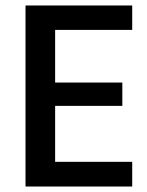

<svg xmlns="http://www.w3.org/2000/svg" viewBox="-20 -680 536 700"><path d="M73 0V-660H181V0ZM134 0V-90H462V0ZM134 -294V-379H426V-294ZM134 -571V-660H462V-571Z"/></svg>

Font: Bricolage Grotesque SemiCondensed Medium
Style: Regular
Weight: 500
Width: 4
Designer: Mathieu Triay
Foundry: Atelier Triay
Version: Version 1.001;gftools[0.9.33.dev8+g029e19f]